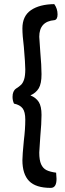

<svg xmlns="http://www.w3.org/2000/svg" viewBox="-20 -764 317 934"><path d="M260 -694Q260 -669 245 -666Q171 -660 171 -585Q171 -579 176 -511Q182 -445 182 -403Q182 -357 168.5 -334.5Q155 -312 128 -300Q155 -289 168.5 -268Q182 -247 182 -205Q182 -164 176 -100Q171 -30 171 -22Q171 15 180 35Q189 55 206 63.5Q223 72 253 76Q255 102 255 106Q255 150 227 150Q154 150 121.5 116.5Q89 83 89 15Q89 -8 96 -80Q103 -136 103 -182Q103 -220 90 -237Q77 -254 48 -260Q41 -275 41 -293Q41 -321 58 -333Q74 -343 83 -352Q92 -361 97.5 -378.5Q103 -396 103 -427Q103 -454 96 -536Q89 -592 89 -626Q89 -686 130.5 -714.5Q172 -743 244 -744Q260 -722 260 -694Z"/></svg>

Font: Yanone Kaffeesatz
Style: Regular
Weight: 400
Designer: Yanone (Cyrillic: Daniel Pouzeot & Huerta Tipografica)
Foundry: Yanone
Version: Version 1.100;PS 001.100;hotconv 1.0.70;makeotf.lib2.5.58329